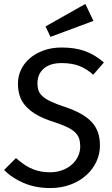

<svg xmlns="http://www.w3.org/2000/svg" viewBox="-20 -942 570 974"><path d="M487 -204Q487 -160 468.5 -121Q450 -82 417 -52.5Q384 -23 337.5 -5.5Q291 12 235 12Q160 12 99.5 -14Q39 -40 1 -80L61 -140Q85 -119 106.5 -105Q128 -91 149 -83Q170 -75 191 -71.5Q212 -68 235 -68Q266 -68 294 -78Q322 -88 342.5 -105.5Q363 -123 375 -147Q387 -171 387 -199Q387 -221 381.5 -238.5Q376 -256 361 -270.5Q346 -285 320 -297.5Q294 -310 254 -323Q203 -339 168.5 -358.5Q134 -378 112 -402Q90 -426 80.5 -454.5Q71 -483 71 -518Q71 -555 86.5 -588Q102 -621 131 -646Q160 -671 201 -686Q242 -701 293 -701Q360 -701 410.5 -683Q461 -665 507 -625L453 -563Q418 -594 381 -608Q344 -622 292 -622Q235 -622 202.5 -594.5Q170 -567 170 -518Q170 -498 175.5 -482.5Q181 -467 196 -453.5Q211 -440 238 -427Q265 -414 308 -400Q356 -384 390 -365Q424 -346 445.5 -322.5Q467 -299 477 -270Q487 -241 487 -204ZM211 -808 413 -922 454 -836 236 -755Z"/></svg>

Font: Yekcdsyqcyvpieeyorgstswgcgt
Style: Regular
Weight: 400
Italic angle: -8°
Designer: Carrois Corporate & Edenspiekermann
Foundry: Carrois Corporate GbR & Edenspiekermann AG
Version: Version 2.001